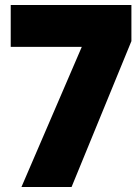

<svg xmlns="http://www.w3.org/2000/svg" viewBox="-20 -750 563 770"><path d="M23 -730V-562H308L66 0H267L507 -585V-730Z"/></svg>

Font: SVN-Poppins ExtraBold
Style: Regular
Weight: 800
Designer: Ninad Kale (Devanagari), Jonny Pinhorn (Latin)
Foundry: Indian Type Foundry
Version: Version 3.002 2017; ttfautohint (v1.8.3)